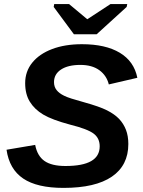

<svg xmlns="http://www.w3.org/2000/svg" viewBox="-20 -916 707 946"><path d="M293 9.8Q162.6 9.8 94.2 -36.4Q25.9 -82.5 12.2 -178.2L153.3 -202.1Q163.6 -147.9 199 -123Q234.4 -98.1 302.7 -98.1Q387.2 -98.1 429.2 -122.3Q471.2 -146.5 471.2 -195.3Q471.2 -214.8 463.9 -230.5Q456.5 -246.1 441.9 -257.3Q427.2 -268.6 398.2 -279.8Q369.1 -291 325.7 -301.8Q236.3 -325.7 192.9 -351.6Q149.9 -377.4 127 -414.8Q104 -452.1 104 -506.3Q104 -564 138.9 -607.2Q173.8 -650.4 236.8 -674.3Q299.8 -698.2 383.8 -698.2Q500 -698.2 570.3 -656Q640.6 -613.8 656.7 -532.7L516.1 -500Q505.4 -543.9 469.5 -570.1Q433.6 -596.2 376 -596.2Q315.4 -596.2 280.8 -573.5Q246.1 -550.8 246.1 -511.2Q246.1 -488.3 258.8 -472.2Q271.5 -456.1 295.9 -444.3Q308.1 -438 332.3 -430.2Q356.4 -422.4 392.6 -412.6Q470.2 -391.1 507.3 -372.3Q544.4 -353.5 566.9 -330.1Q588.9 -306.6 600.6 -276.4Q612.3 -246.1 612.3 -206.5Q612.3 -101.1 531.2 -45.7Q450.2 9.8 293 9.8ZM604 -881.8 456.1 -747.1H344.2L244.6 -881.8L247.1 -896H320.3L409.2 -821.8H411.1L524.4 -896H606.9Z"/></svg>

Font: Arimo
Style: Italic
Weight: 400
Italic angle: -12°
Designer: Steve Matteson
Foundry: Monotype Imaging Inc.
Version: Version 1.33